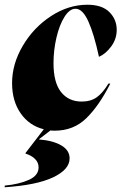

<svg xmlns="http://www.w3.org/2000/svg" viewBox="-34 -540 515 811"><path d="M335 -520Q397 -520 428 -489Q459 -458 459 -414Q459 -375 435.5 -343.5Q412 -312 384 -300Q363 -397 339 -450Q315 -503 285 -503Q260 -503 238.5 -469Q217 -435 204.5 -381.5Q192 -328 192 -273Q192 -191 224 -151Q256 -111 311 -111Q349 -111 374.5 -129Q400 -147 424 -187H432Q385 -94 331 -41Q277 12 197 12Q185 12 179 11L132 47L131 49Q191 54 225.5 74.5Q260 95 260 129Q260 176 190.5 209Q121 242 -14 251V244Q48 238 88.5 219.5Q129 201 129 167Q129 146 113.5 131Q98 116 74 109V106L151 6Q90 -9 53.5 -61Q17 -113 17 -189Q17 -270 62.5 -347Q108 -424 181.5 -472Q255 -520 335 -520Z"/></svg>

Font: Nyght Serif Dark Italic
Style: Regular
Weight: 800
Italic angle: -16°
Designer: Maksym Kobuzan
Version: Version 0.400